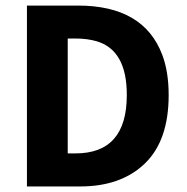

<svg xmlns="http://www.w3.org/2000/svg" viewBox="-20 -672 675 692"><path d="M252 -119.1Q437 -119.1 437 -329.1Q437.5 -491.2 328.1 -523.4Q293.9 -533.2 252 -533.2H224.1V-119.1ZM77.1 -651.9H261.2Q498 -651.9 564.9 -474.1Q587.9 -413.1 587.9 -329.1Q587.9 -165.5 502.2 -82.8Q416.5 0 269 0H77.1Z"/></svg>

Font: SourceSansPro-Bold
Style: Bold
Weight: 700
Designer: Paul D. Hunt
Foundry: Adobe Systems Incorporated
Version: Version 1.050;PS Version 1.000;hotconv 1.0.70;makeotf.lib2.5